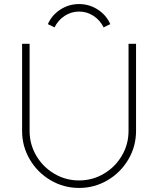

<svg xmlns="http://www.w3.org/2000/svg" viewBox="-20 -912 780 947"><path d="M524 -793Q504 -838 462 -865Q420 -892 370 -892Q320 -892 278 -865Q236 -838 216 -793L249 -777Q266 -812 298.5 -833.5Q331 -855 370 -855Q409 -855 441.5 -833.5Q474 -812 491 -777ZM614 -696H651V-266Q651 -190 613 -125.5Q575 -61 510.5 -23Q446 15 370 15Q294 15 229.5 -23Q165 -61 127 -125.5Q89 -190 89 -266V-696H126V-266Q126 -200 159 -144Q192 -88 248 -55Q304 -22 370 -22Q436 -22 492 -55Q548 -88 581 -144Q614 -200 614 -266Z"/></svg>

Font: Major Mono Display
Style: Regular
Weight: 400
Designer: Emre Parlak
Foundry: Emre Parlak
Version: Version 2.000; ttfautohint (v1.8) -l 8 -r 50 -G 200 -x 14 -D